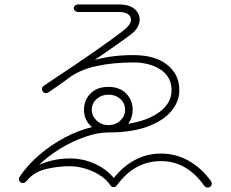

<svg xmlns="http://www.w3.org/2000/svg" viewBox="-20 -797 1040 864"><path d="M925 44Q919 48 912 47Q905 46 900 40Q821 -72 705 -72Q585 -72 506 37Q500 45 491 45Q482 45 477 37Q457 8 425.5 -11Q394 -30 359.5 -39.5Q325 -49 295 -49Q240 -49 186 -36Q132 -23 100 17Q95 24 87.5 26Q80 28 74 24Q67 20 65.5 12.5Q64 5 68 -1Q104 -55 157.5 -100.5Q211 -146 272.5 -178.5Q334 -211 394 -225Q358 -255 358 -303Q358 -346 387 -376Q416 -406 468 -406Q519 -406 548 -376Q577 -346 577 -303Q577 -268 557 -240Q646 -254 699 -294Q752 -334 752 -391Q752 -451 703 -483.5Q654 -516 580 -516Q489 -516 413.5 -499.5Q338 -483 288 -445Q263 -426 239.5 -410Q216 -394 197 -381Q191 -377 183.5 -378Q176 -379 172 -386Q168 -392 169 -399.5Q170 -407 177 -411Q206 -431 245.5 -457Q285 -483 328.5 -512.5Q372 -542 413.5 -571Q455 -600 488.5 -624.5Q522 -649 542 -665Q577 -695 567.5 -719Q558 -743 514 -743H331Q324 -743 318 -748Q312 -753 312 -760Q312 -768 318 -772.5Q324 -777 331 -777H514Q565 -777 589 -753.5Q613 -730 607.5 -698Q602 -666 565 -639Q540 -620 497.5 -590.5Q455 -561 406 -527Q482 -549 580 -549Q678 -549 732.5 -505.5Q787 -462 787 -391Q787 -340 750.5 -296.5Q714 -253 643 -227Q572 -201 468 -201Q420 -201 363.5 -181.5Q307 -162 252.5 -129Q198 -96 156 -55Q220 -84 295 -84Q353 -84 405.5 -60.5Q458 -37 492 4Q534 -49 588 -77.5Q642 -106 705 -106Q771 -106 829 -73.5Q887 -41 930 19Q934 25 933 32Q932 39 925 44ZM468 -234Q500 -234 521.5 -254.5Q543 -275 543 -303Q543 -332 521.5 -351.5Q500 -371 468 -371Q437 -371 415 -351.5Q393 -332 393 -303Q393 -275 415 -254.5Q437 -234 468 -234Z"/></svg>

Font: Zen Maru Gothic Light
Style: Regular
Weight: 300
Designer: Yoshimichi Ohira
Foundry: Positype
Version: Version 1.001